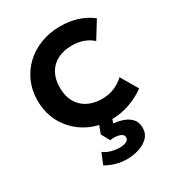

<svg xmlns="http://www.w3.org/2000/svg" viewBox="-177 -623 877 956"><g transform="rotate(-30 261.0 -145.0)"><path d="M306 15Q226.5 15 164.8 -19.8Q103 -54.5 67.5 -114.2Q32 -174 32 -250Q32 -307.5 53 -355.8Q74 -404 112 -439.8Q150 -475.5 201.2 -495.2Q252.5 -515 313 -515Q365.5 -515 410.5 -501Q455.5 -487 493 -458L433.5 -361.5Q410 -382.5 380.2 -392.8Q350.5 -403 318 -403Q269 -403 233.8 -385Q198.5 -367 179.5 -333Q160.5 -299 160.5 -250.5Q160.5 -178.5 202.8 -137.8Q245 -97 318 -97Q354.5 -97 387 -110.5Q419.5 -124 443.5 -147.5L500.5 -50.5Q459.5 -20 409 -2.5Q358.5 15 306 15ZM275.5 225Q239.5 225 208.5 215.8Q177.5 206.5 154 192L180 129Q194.5 142.5 221.5 149.8Q248.5 157 271 157Q292 157 307.5 150Q323 143 323 128Q323 110 299 103.2Q275 96.5 247 101L220.5 52.5L248 -20H319.5L302 36.5Q354.5 41 386.2 63.5Q418 86 418 127Q418 162 395.8 183.5Q373.5 205 340.8 215Q308 225 275.5 225Z"/></g></svg>

Font: Geologica Roman Medium
Style: Regular
Weight: 500
Designer: Sindre Bremnes, Frode Helland
Foundry: Monokrom Skriftforlag AS
Version: Version 1.010;gftools[0.9.28]